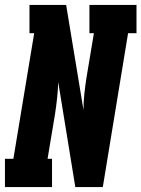

<svg xmlns="http://www.w3.org/2000/svg" viewBox="-31 -755 571 775"><path d="M-11 0V-114H23L107 -621H88V-735H236L306 -311Q306 -343 309.5 -376Q313 -409 318 -441L348 -621H330V-735H520V-621H486L384 0H273L204 -424Q203 -392 199.5 -359Q196 -326 191 -294L161 -114H179V0Z"/></svg>

Font: Iosevka Slab Heavy
Style: Italic
Weight: 900
Italic angle: -9°
Monospace: yes
Designer: Belleve Invis
Foundry: Belleve Invis
Version: Version 11.1.0; ttfautohint (v1.8.3)